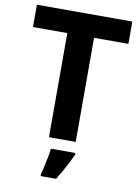

<svg xmlns="http://www.w3.org/2000/svg" viewBox="-100 -780 779 1068"><g transform="rotate(10 289.5 -246.5)"><path d="M365 0H214V-588H20V-714H559V-588H365ZM374 71Q364 93 351.5 117.5Q339 142 324.5 168Q310 194 293 221H206V208Q212 188 217.5 162Q223 136 228.5 109Q234 82 236 61H374Z"/></g></svg>

Font: Noto Sans Lisu
Style: Regular
Weight: 400
Designer: Monotype Design Team. David Williams.
Foundry: Monotype Imaging Inc.
Version: Version 2.102